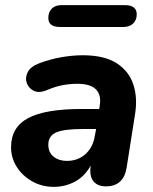

<svg xmlns="http://www.w3.org/2000/svg" viewBox="-20 -716 597 747"><path d="M189 11Q143 11 105 -10.5Q67 -32 45 -67Q23 -102 23 -143Q23 -221 89.5 -256.5Q156 -292 298 -292H366L368 -305Q375 -346 353.5 -368Q332 -390 281 -390Q250 -390 220.5 -384Q191 -378 159 -364Q131 -353 111 -363Q91 -373 84 -393.5Q77 -414 88 -435.5Q99 -457 133 -470Q176 -486 219 -493.5Q262 -501 302 -501Q386 -501 434 -470Q482 -439 499 -386.5Q516 -334 505 -269L473 -66Q462 9 392 9Q359 9 343 -11.5Q327 -32 333 -72Q309 -29 271 -9Q233 11 189 11ZM240 -90Q283 -90 312.5 -116.5Q342 -143 349 -188L354 -214H301Q228 -214 198 -200.5Q168 -187 168 -153Q168 -123 188.5 -106.5Q209 -90 240 -90ZM214 -611Q168 -611 168 -646Q168 -669 181.5 -682.5Q195 -696 219 -696H466Q512 -696 512 -660Q512 -638 498 -624.5Q484 -611 460 -611Z"/></svg>

Font: Nunito ExtraBold
Style: Italic
Weight: 800
Italic angle: -9°
Designer: Vernon Adams
Foundry: Vernon Adams
Version: Version 3.601; ttfautohint (v1.8.2.53-6de2)